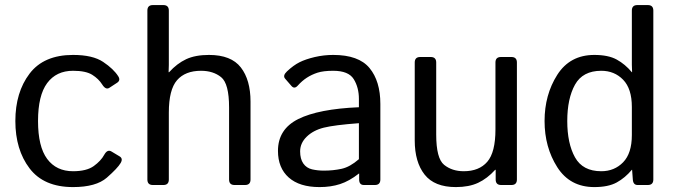

<svg xmlns="http://www.w3.org/2000/svg" viewBox="-20 -741 2706 769"><path d="M41.5 -256.3Q41.5 -371.1 98.4 -446Q155.3 -521 272.5 -521Q351.6 -521 393.3 -492.9Q435.1 -464.8 453.6 -435.5Q463.9 -419.4 449.2 -409.7L418.5 -389.6Q403.8 -379.4 389.2 -402.8Q375 -425.3 349.4 -441.4Q323.7 -457.5 272.5 -457.5Q205.6 -457.5 168.9 -408.2Q132.3 -358.9 132.3 -256.3Q132.3 -153.8 168.9 -104.5Q205.6 -55.2 272.5 -55.2Q326.7 -55.2 355.5 -75.9Q384.3 -96.7 397.5 -121.1Q410.2 -144 426.3 -134.3L459 -114.7Q473.6 -106 463.4 -88.4Q451.2 -67.4 408 -29.5Q364.7 8.3 272.5 8.3Q155.3 8.3 98.4 -66.7Q41.5 -141.6 41.5 -256.3Z M592.3 0Q570.3 0 570.3 -22V-698.7Q570.3 -720.7 592.3 -720.7H634.3Q656.2 -720.7 656.2 -698.7V-481Q656.2 -466.3 655.3 -451.7H657.2Q689 -486.8 725.6 -503.9Q762.2 -521 816.9 -521Q905.8 -521 944.6 -470.9Q983.4 -420.9 983.4 -334V-22Q983.4 0 961.4 0H919.4Q897.5 0 897.5 -22V-310.5Q897.5 -406.2 865.7 -431.9Q834 -457.5 785.2 -457.5Q721.7 -457.5 689 -419.7Q656.2 -381.8 656.2 -290V-22Q656.2 0 634.3 0Z M1093.3 -136.7Q1093.3 -223.6 1174.6 -264.2Q1255.9 -304.7 1417.5 -311.5V-344.7Q1417.5 -390.6 1396.7 -424.1Q1376 -457.5 1314.5 -457.5Q1275.4 -457.5 1252 -450Q1228.5 -442.4 1209.2 -429.9Q1189.9 -417.5 1172.4 -397.9Q1159.2 -383.3 1147.5 -396.5L1122.1 -425.8Q1111.3 -438 1129.4 -455.1Q1155.3 -479.5 1179.7 -491.7Q1204.1 -503.9 1240.5 -512.5Q1276.9 -521 1314.5 -521Q1416.5 -521 1460 -468.5Q1503.4 -416 1503.4 -324.7V-22Q1503.4 0 1481.4 0H1437.5Q1418.5 0 1418.5 -22V-45.9H1417.5Q1378.9 -15.6 1342 -3.7Q1305.2 8.3 1259.8 8.3Q1179.7 8.3 1136.5 -30Q1093.3 -68.4 1093.3 -136.7ZM1182.1 -134.8Q1182.1 -104.5 1194.8 -86.2Q1207.5 -67.9 1230 -62.7Q1252.4 -57.6 1276.9 -57.6Q1314.5 -57.6 1348.1 -64.9Q1381.8 -72.3 1417.5 -103.5V-247.6Q1318.8 -240.2 1276.9 -229.7Q1234.9 -219.2 1208.5 -193.6Q1182.1 -168 1182.1 -134.8Z M1641.1 -178.7V-490.7Q1641.1 -512.7 1663.1 -512.7H1705.1Q1727.1 -512.7 1727.1 -490.7V-202.1Q1727.1 -106.4 1758.8 -80.8Q1790.5 -55.2 1837.4 -55.2Q1898.9 -55.2 1931.6 -93Q1964.4 -130.9 1964.4 -222.7V-490.7Q1964.4 -512.7 1986.3 -512.7H2028.3Q2050.3 -512.7 2050.3 -490.7V-22Q2050.3 0 2028.3 0H1987.3Q1965.3 0 1965.3 -22V-61H1963.4Q1931.6 -25.9 1895 -8.8Q1858.4 8.3 1805.7 8.3Q1720.2 8.3 1680.7 -41.7Q1641.1 -91.8 1641.1 -178.7Z M2161.1 -256.3Q2161.1 -361.3 2211.9 -441.2Q2262.7 -521 2360.4 -521Q2416.5 -521 2450.2 -502.4Q2483.9 -483.9 2510.7 -451.7H2511.7Q2510.7 -466.3 2510.7 -481.4V-698.7Q2510.7 -720.7 2532.7 -720.7H2574.7Q2596.7 -720.7 2596.7 -698.7V-22Q2596.7 0 2574.7 0H2533.7Q2516.1 0 2514.6 -22L2511.7 -61H2510.7Q2483.9 -28.8 2450.2 -10.3Q2416.5 8.3 2360.4 8.3Q2262.7 8.3 2211.9 -71.5Q2161.1 -151.4 2161.1 -256.3ZM2252 -256.3Q2252 -166.5 2283 -110.8Q2314 -55.2 2388.2 -55.2Q2440.9 -55.2 2475.8 -91.1Q2510.7 -127 2510.7 -200.2V-312.5Q2510.7 -385.7 2475.8 -421.6Q2440.9 -457.5 2388.2 -457.5Q2314 -457.5 2283 -401.9Q2252 -346.2 2252 -256.3Z"/></svg>

Font: Istok Web
Style: Regular
Weight: 400
Designer: Andrey V. Panov
Foundry: Andrey V. Panov
Version: Version 1.0.2g